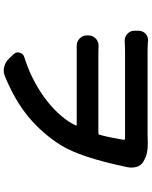

<svg xmlns="http://www.w3.org/2000/svg" viewBox="89 -865 822 1040"><g transform="rotate(90 500.0 -345.0)"><path d="M747.1 -734.4Q755.9 -734.4 763.7 -734.4Q817.4 -734.4 852.5 -711.9L855.5 -710.9Q876 -698.2 883.8 -674.8Q887.7 -660.2 887.7 -645.5Q887.7 -635.7 885.7 -625Q833 -371.1 766.6 -263.7Q703.1 -163.1 613.3 -88.4Q523.4 -13.7 391.6 40Q377 45.9 361.3 45.9Q351.6 45.9 341.8 43Q316.4 37.1 298.8 18.6L273.4 -7.8Q263.7 -18.6 263.7 -30.3Q263.7 -35.2 265.6 -41Q270.5 -59.6 289.1 -65.4Q400.4 -100.6 491.2 -162.6Q582 -224.6 636.7 -303.7Q648.4 -322.3 659.2 -343.8Q661.1 -345.7 659.7 -347.7Q658.2 -349.6 655.3 -349.6H274.4Q250 -349.6 229.5 -349.6Q228.5 -349.6 227.5 -349.6Q205.1 -349.6 189.5 -364.3Q171.9 -380.9 171.9 -403.3V-414.1Q171.9 -437.5 189.5 -453.1Q205.1 -467.8 226.6 -467.8Q228.5 -467.8 229.5 -467.8Q251 -466.8 268.6 -466.8H700.2Q708 -466.8 710 -473.6Q724.6 -526.4 737.3 -603.5Q738.3 -611.3 730.5 -611.3H260.7Q234.4 -611.3 203.1 -609.4Q202.1 -609.4 200.2 -609.4Q178.7 -609.4 163.1 -624Q146.5 -639.6 146.5 -663.1V-684.6Q146.5 -707 163.1 -722.7Q178.7 -736.3 198.2 -736.3Q200.2 -736.3 203.1 -735.4Q235.4 -733.4 259.8 -733.4H712.9Q731.4 -733.4 747.1 -734.4Z"/></g></svg>

Font: Gen Jyuu Gothic Bold
Style: Bold
Weight: 700
Designer: [Source Han Sans]
Ryoko NISHIZUKA  (kana & ideographs); Paul D. Hunt (Latin, Greek & Cyrillic); Wenlong ZHANG  (bopomofo
Version: Version 1.002.20150607